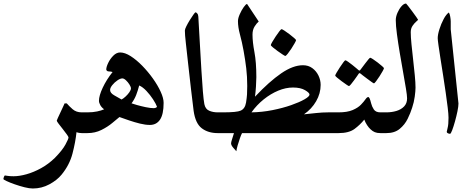

<svg xmlns="http://www.w3.org/2000/svg" viewBox="-87 -764 2706 1102"><path d="M443.8 -59.6Q443.8 -49.3 441.7 -35.4Q439.5 -21.5 431.6 -10.7Q423.8 0 406.7 0H381.8Q377 0 368.2 -1.2Q359.4 -2.4 352.1 -5.4Q346.2 51.3 329.1 117.2Q312 183.1 266.1 238.8Q240.7 270 196.5 293.9Q152.3 317.9 101.1 317.9Q82 317.9 53.7 310.8Q25.4 303.7 -2.4 293.9Q-30.3 284.2 -48.8 275.4Q-67.4 266.6 -67.4 263.7Q-67.4 259.8 -64.5 251.5Q-61.5 243.2 -58.1 243.2Q-56.2 243.2 -43.2 245.4Q-30.3 247.6 -9.3 247.6Q23.9 247.6 65.2 236.1Q106.4 224.6 148.9 201.2Q191.4 177.7 228 142.1Q271.5 97.7 288.8 65.4Q306.2 33.2 306.2 24.9Q306.2 20.5 295.9 6.6Q285.6 -7.3 272.5 -24.2Q259.3 -41 249 -54.4Q238.8 -67.9 238.8 -71.8Q238.8 -73.2 245.1 -87.2Q251.5 -101.1 260 -119.1Q268.6 -137.2 275.4 -152.1Q282.2 -167 283.7 -170.4H296.4Q309.1 -155.3 329.8 -137.2Q350.6 -119.1 381.8 -119.1H406.7Q423.8 -119.1 431.6 -108.6Q439.5 -98.1 441.7 -84.2Q443.8 -70.3 443.8 -59.6Z M390.1 0Q373.5 0 365.5 -10.7Q357.4 -21.5 355.2 -35.4Q353 -49.3 353 -59.6Q353 -70.3 355.2 -84.2Q357.4 -98.1 365.5 -108.6Q373.5 -119.1 390.1 -119.1H414.6Q445.8 -119.1 470.2 -124.3Q494.6 -129.4 510.7 -136.7Q496.6 -146.5 488.8 -160.4Q481 -174.3 481 -185.5Q481 -214.4 502.4 -260.3Q523.9 -306.2 559.1 -350.6Q549.3 -354 538.1 -354Q530.3 -354 526.6 -357.9Q522.9 -361.8 522.9 -365.2Q522.9 -379.4 533.9 -402.6Q544.9 -425.8 563.2 -444.3Q581.5 -462.9 602.5 -462.9Q629.9 -462.9 663.1 -441.7Q696.3 -420.4 729.5 -386.5Q762.7 -352.5 790.5 -313.5Q818.4 -274.4 835.2 -237.5Q852.1 -200.7 852.1 -173.8Q852.1 -107.9 831.5 -77.4Q811 -46.9 773.4 -46.9Q747.6 -46.9 716.1 -54.7Q684.6 -62.5 653.8 -73Q623 -83.5 598.6 -92.3Q584 -80.6 557.6 -58.3Q531.2 -36.1 495.1 -18.1Q459 0 414.6 0ZM610.8 -192.9Q621.6 -198.7 634.3 -210.4Q647 -222.2 655.8 -235.1Q664.6 -248 664.6 -256.8Q664.6 -265.1 656 -278.8Q647.5 -292.5 636 -303.2Q624.5 -314 615.2 -314Q603.5 -314 586.7 -302.5Q569.8 -291 557.4 -275.4Q544.9 -259.8 544.9 -247.6Q544.9 -230.5 567.9 -217.3Q590.8 -204.1 610.8 -192.9ZM796.9 -143.1Q799.3 -143.1 805.9 -145Q812.5 -147 814 -151.9Q807.6 -168.9 791.3 -194.1Q774.9 -219.2 753.7 -241.9Q732.4 -264.6 711.9 -273.4Q704.1 -243.2 694.6 -218.8Q685.1 -194.3 668 -170.9Q675.3 -168 698.5 -161.4Q721.7 -154.8 749.3 -148.9Q776.9 -143.1 796.9 -143.1Z M1221.7 -62.5Q1221.7 0 1186.5 0H1162.6Q1107.9 0 1071.3 -27.6Q1034.7 -55.2 1024.4 -127.4Q1017.6 -176.8 1009.5 -250.5Q1001.5 -324.2 992.2 -403.8Q985.4 -467.8 979.7 -516.6Q974.1 -565.4 974.1 -588.4Q974.1 -596.2 982.4 -613Q990.7 -629.9 1002.2 -648.4Q1013.7 -667 1023.2 -680.2Q1032.7 -693.4 1035.2 -693.4Q1039.1 -693.4 1044.9 -686.8Q1050.8 -680.2 1051.3 -668.5Q1056.2 -586.9 1060.5 -507.3Q1064.9 -427.7 1069.1 -358.9Q1073.2 -290 1077.4 -239.7Q1081.5 -189.5 1085.9 -166.5Q1091.8 -137.7 1113.8 -128.4Q1135.7 -119.1 1162.6 -119.1H1186.5Q1205.1 -119.1 1213.4 -106Q1221.7 -92.8 1221.7 -62.5Z M1884.8 -59.6Q1884.8 -49.3 1882.6 -35.4Q1880.4 -21.5 1872.3 -10.7Q1864.3 0 1847.7 0H1302.2Q1297.4 8.8 1290.3 28.8Q1283.2 48.8 1277.1 70.1Q1271 91.3 1269.5 104Q1262.7 96.7 1251 83Q1239.3 69.3 1239.3 58.6Q1239.3 52.7 1244.9 35.2Q1250.5 17.6 1255.9 0H1168.5Q1151.9 0 1143.8 -10.7Q1135.7 -21.5 1133.5 -35.4Q1131.3 -49.3 1131.3 -59.6Q1131.3 -70.3 1133.5 -84.2Q1135.7 -98.1 1143.8 -108.6Q1151.9 -119.1 1168.5 -119.1H1192.9Q1272.5 -119.1 1293.9 -128.9Q1319.3 -139.6 1325.2 -175.3Q1329.6 -202.6 1330.8 -222.2Q1332 -241.7 1332 -270.5Q1332 -324.2 1326.4 -371.6Q1320.8 -418.9 1311 -473.1Q1301.8 -523.4 1290.3 -565.9Q1278.8 -608.4 1278.8 -642.6Q1278.8 -659.2 1289.1 -682.4Q1299.3 -705.6 1312 -723.4Q1324.7 -741.2 1331.1 -741.2L1397.9 -640.6Q1386.7 -631.3 1374.5 -612.3Q1362.3 -593.3 1362.3 -565.4Q1362.3 -522.9 1373.3 -465.1Q1384.3 -407.2 1384.3 -320.8Q1384.3 -300.3 1382.1 -267.1Q1379.9 -233.9 1376.5 -209Q1459 -296.4 1526.9 -343Q1594.7 -389.6 1651.9 -389.6Q1683.1 -389.6 1705.8 -372.8Q1728.5 -356 1741 -330.1Q1753.4 -304.2 1753.4 -276.9Q1753.4 -227.5 1727.5 -182.9Q1701.7 -138.2 1657.7 -107.9Q1692.9 -111.3 1727.5 -115.2Q1762.2 -119.1 1796.4 -119.1H1847.7Q1864.3 -119.1 1872.3 -108.6Q1880.4 -98.1 1882.6 -84.2Q1884.8 -70.3 1884.8 -59.6ZM1689.5 -221.2Q1689.5 -231.4 1663.6 -246.6Q1637.7 -261.7 1594.7 -261.7Q1553.2 -261.7 1509.8 -243.7Q1466.3 -225.6 1426.3 -193.4Q1386.2 -161.1 1356.4 -119.1Q1417 -120.1 1476.3 -131.8Q1535.6 -143.6 1583.7 -160.4Q1631.8 -177.2 1660.6 -193.8Q1689.5 -210.4 1689.5 -221.2ZM1612.3 -533.7Q1612.3 -530.3 1604.2 -515.9Q1596.2 -501.5 1585.2 -484.6Q1574.2 -467.8 1564.2 -455.3Q1554.2 -442.9 1550.3 -442.9Q1547.9 -442.9 1535.2 -451.2Q1522.5 -459.5 1506.6 -470.9Q1490.7 -482.4 1479 -492.2Q1467.3 -502 1467.3 -504.9Q1467.3 -508.8 1475.6 -523.2Q1483.9 -537.6 1495.1 -554.4Q1506.3 -571.3 1516.1 -584Q1525.9 -596.7 1528.8 -596.7Q1532.7 -596.7 1545.7 -588.1Q1558.6 -579.6 1574.2 -567.9Q1589.8 -556.2 1601.1 -546.1Q1612.3 -536.1 1612.3 -533.7Z M2159.2 -60.5Q2159.2 -33.7 2153.3 -16.8Q2147.5 0 2122.1 0H2096.2Q2077.1 0 2064.2 -5.4Q2051.3 -10.7 2039.6 -22Q2029.8 -30.8 2019.8 -45.9Q2009.8 -61 2003.9 -77.6Q1980 -47.9 1947.8 -23.9Q1915.5 0 1856 0H1831.5Q1806.2 0 1800.3 -16.1Q1794.4 -32.2 1794.4 -60.5Q1794.4 -86.4 1800.3 -102.8Q1806.2 -119.1 1831.5 -119.1H1856Q1906.2 -119.1 1937 -132.3Q1967.8 -145.5 1984.6 -163.1Q2001.5 -180.7 2010.5 -193.8Q2019.5 -207 2026.4 -207Q2030.8 -207 2034.4 -199.2Q2038.1 -191.4 2043.5 -169.9Q2047.4 -153.3 2058.3 -136.2Q2069.3 -119.1 2096.2 -119.1H2122.1Q2147.5 -119.1 2153.3 -103.3Q2159.2 -87.4 2159.2 -60.5ZM2116.7 -372.6Q2116.7 -369.1 2109.1 -355.5Q2101.6 -341.8 2091.1 -325.7Q2080.6 -309.6 2071.5 -297.6Q2062.5 -285.6 2059.1 -285.6Q2057.1 -285.6 2045.7 -293.7Q2034.2 -301.8 2020 -312.5Q2005.9 -323.2 1994.9 -331.5Q1983.9 -339.8 1983.4 -340.8Q1979 -344.2 1976.1 -344.2Q1973.6 -344.2 1970.7 -339.4Q1970.2 -338.4 1962.9 -327.9Q1955.6 -317.4 1945.8 -304Q1936 -290.5 1927.5 -280.3Q1918.9 -270 1916 -270Q1913.6 -270 1901.4 -278.3Q1889.2 -286.6 1874.3 -297.6Q1859.4 -308.6 1848.1 -318.1Q1836.9 -327.6 1836.9 -330.1Q1836.9 -333.5 1845 -347.4Q1853 -361.3 1863.8 -377.7Q1874.5 -394 1883.5 -406Q1892.6 -418 1895 -418Q1898.9 -418 1910.4 -409.9Q1921.9 -401.9 1935.1 -391.4Q1948.2 -380.9 1958 -372.6Q1967.8 -364.3 1968.8 -363.3Q1973.6 -358.9 1975.6 -358.9Q1979 -358.9 1983.4 -365.7Q1984.4 -366.7 1991.9 -377Q1999.5 -387.2 2009.3 -400.1Q2019 -413.1 2027.3 -422.9Q2035.6 -432.6 2037.6 -432.6Q2041 -432.6 2053.5 -424.6Q2065.9 -416.5 2080.6 -405.3Q2095.2 -394 2106 -384.5Q2116.7 -375 2116.7 -372.6Z M2297.9 -261.2Q2297.9 -242.2 2293.5 -209.7Q2289.1 -177.2 2278.8 -146.5Q2269.5 -116.2 2252.9 -82.3Q2236.3 -48.3 2207 -24.2Q2177.7 0 2130.4 0H2105Q2079.6 0 2073.7 -16.4Q2067.9 -32.7 2067.9 -59.6Q2067.9 -82 2073.7 -100.6Q2079.6 -119.1 2105 -119.1H2130.4Q2161.1 -119.1 2188.2 -127.2Q2215.3 -135.3 2232.4 -153.1Q2249.5 -170.9 2249.5 -199.7Q2249.5 -215.3 2242.9 -255.9Q2236.3 -296.4 2226.6 -350.3Q2216.8 -404.3 2207.3 -461.4Q2197.8 -518.6 2191.2 -568.1Q2184.6 -617.7 2184.6 -647.9Q2184.6 -668 2194.1 -690.2Q2203.6 -712.4 2217.3 -728Q2231 -743.7 2243.7 -743.7Q2244.6 -743.7 2255.1 -730.2Q2265.6 -716.8 2278.8 -699Q2292 -681.2 2302.2 -666.7Q2312.5 -652.3 2312.5 -650.9Q2312.5 -648.9 2302 -640.1Q2291.5 -631.3 2281 -616Q2270.5 -600.6 2270.5 -579.1Q2270.5 -552.2 2274.7 -510.3Q2278.8 -468.3 2284.2 -421.6Q2289.6 -375 2293.7 -332.3Q2297.9 -289.6 2297.9 -261.2Z M2544.4 -169.9Q2544.4 -153.8 2538.6 -125.2Q2532.7 -96.7 2524.4 -66.9Q2516.1 -37.1 2508.3 -16.6Q2500.5 3.9 2496.1 3.9Q2489.7 3.9 2483.4 0.7Q2477.1 -2.4 2477.1 -7.3Q2477.1 -11.2 2482.2 -30Q2487.3 -48.8 2487.3 -88.4Q2487.3 -107.9 2482.7 -146Q2478 -184.1 2471.2 -232.4Q2464.4 -280.8 2456.3 -331.5Q2448.2 -382.3 2441.2 -427.5Q2434.1 -472.7 2429.7 -504.2Q2425.3 -535.6 2425.3 -544.9Q2425.3 -565.4 2435.1 -596.4Q2444.8 -627.4 2459.5 -654.8Q2474.1 -682.1 2489.3 -692.4Q2494.6 -684.1 2497.3 -667.7Q2500 -651.4 2500 -641.1V-595.7Z"/></svg>

Font: Scheherazade New SemiBold
Style: Regular
Weight: 600
Designer: SIL International
Foundry: SIL International
Version: Version 4.000